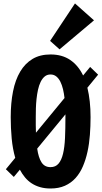

<svg xmlns="http://www.w3.org/2000/svg" viewBox="-20 -1083 592 1119"><path d="M274.4 15.6Q241.2 15.6 214.1 7.8Q187 0 165 -14.2Q143.1 -28.3 126 -48.8Q108.9 -69.3 95.7 -94.2L60.5 -51.8L14.2 -96.7L68.8 -163.1Q53.7 -215.8 48.1 -276.1Q42.5 -336.4 42.5 -400.4Q42.5 -482.9 55.9 -550.3Q69.3 -617.7 97.7 -665.5Q126 -713.4 169.7 -739.5Q213.4 -765.6 274.4 -765.6Q342.3 -765.6 389.4 -733.4Q436.5 -701.2 464.4 -643.1L505.4 -692.9L551.8 -647.9L489.3 -571.8Q507.8 -496.1 507.8 -400.4Q507.8 -347.7 503.9 -296.4Q500 -245.1 490 -199Q480 -152.8 463.1 -113.5Q446.3 -74.2 420.4 -45.4Q394.5 -16.6 358.4 -0.5Q322.3 15.6 274.4 15.6ZM188.5 -400.4V-353Q188.5 -330.6 189.5 -309.6L356 -511.7Q353 -538.6 347.2 -563.2Q341.3 -587.9 331.8 -606.9Q322.3 -626 308.1 -637.5Q293.9 -648.9 274.4 -648.9Q254.4 -648.9 240.2 -637Q226.1 -625 216.6 -605.2Q207 -585.4 201.4 -559.6Q195.8 -533.7 192.9 -506.1Q189.9 -478.5 189.2 -451.2Q188.5 -423.8 188.5 -400.4ZM274.4 -108.9Q303.7 -108.9 321 -129.2Q338.4 -149.4 347.4 -187.3Q356.4 -225.1 358.9 -279.1Q361.3 -333 361.3 -400.4V-416.5L196.8 -216.8Q204.1 -165 221.9 -137Q239.7 -108.9 274.4 -108.9ZM272 -844.7 417 -1063 527.8 -964.4 327.1 -795.4Z"/></svg>

Font: Francois One
Style: Regular
Weight: 400
Designer: Vernon Adams
Foundry: vernon adams
Version: Version 1.000